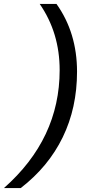

<svg xmlns="http://www.w3.org/2000/svg" viewBox="-117 -745 470 972"><path d="M-97 207Q185 -42 185 -390Q185 -579 84 -725H169Q273 -579 273 -382Q273 -199 200.5 -50Q128 99 -12 207Z"/></svg>

Font: Libra Sans Modern
Style: Italic
Weight: 400
Italic angle: -12°
Foundry: Stefan Peev, Context Ltd
Version: Version 1.000